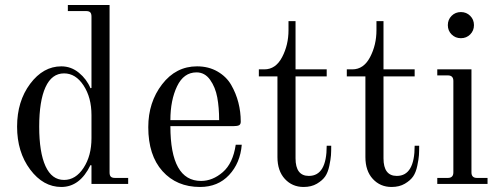

<svg xmlns="http://www.w3.org/2000/svg" viewBox="-20 -732 1992 764"><path d="M235 -16Q281 -16 312.5 -64Q344 -112 344 -182V-274Q344 -344 312.5 -392Q281 -440 235 -440Q186 -440 161 -385Q136 -330 136 -228Q136 -126 161 -71Q186 -16 235 -16ZM224 -468Q263 -468 294 -442.5Q325 -417 340 -381L344 -382V-666Q344 -678 339 -683Q334 -688 322 -688H250V-712H416V-46Q416 -34 421 -29Q426 -24 438 -24H490V0H344V-74L340 -75Q298 12 224 12Q152 12 100 -57.5Q48 -127 48 -228Q48 -329 100 -398.5Q152 -468 224 -468Z M658 -254H852Q852 -304 844.5 -344.5Q837 -385 816 -414.5Q795 -444 762 -444Q711 -444 684.5 -388.5Q658 -333 658 -254ZM570 -226Q570 -325 625 -396.5Q680 -468 764 -468Q810 -468 845.5 -447.5Q881 -427 900 -394Q919 -361 928.5 -324Q938 -287 938 -248Q938 -237 931 -233.5Q924 -230 907 -230H658Q658 -12 780 -12Q826 -12 866.5 -47Q907 -82 918 -156H942Q936 -83 891.5 -35.5Q847 12 776 12Q683 12 626.5 -51Q570 -114 570 -226Z M1188 12Q1143 12 1113.5 -20Q1084 -52 1084 -107V-428H1010V-456H1032Q1077 -456 1102.5 -504.5Q1128 -553 1128 -612V-648H1156V-456H1280V-428H1156V-102Q1156 -32 1209 -32Q1280 -32 1280 -152H1298Q1298 -129 1297 -114Q1296 -99 1290.5 -72.5Q1285 -46 1274 -30Q1263 -14 1241 -1Q1219 12 1188 12Z M1538 12Q1493 12 1463.5 -20Q1434 -52 1434 -107V-428H1360V-456H1382Q1427 -456 1452.5 -504.5Q1478 -553 1478 -612V-648H1506V-456H1630V-428H1506V-102Q1506 -32 1559 -32Q1630 -32 1630 -152H1648Q1648 -129 1647 -114Q1646 -99 1640.5 -72.5Q1635 -46 1624 -30Q1613 -14 1591 -1Q1569 12 1538 12Z M1814 -580Q1792 -580 1777 -595Q1762 -610 1762 -632Q1762 -654 1777 -669Q1792 -684 1814 -684Q1836 -684 1851 -669Q1866 -654 1866 -632Q1866 -610 1851 -595Q1836 -580 1814 -580ZM1720 0V-24H1762Q1784 -24 1784 -46V-410Q1784 -432 1762 -432H1720V-456H1856V-46Q1856 -24 1878 -24H1920V0Z"/></svg>

Font: Old Standard TT
Style: Regular
Weight: 400
Designer: Alexey Kryukov <alexios@thessalonica.org.ru>
Version: Version 2.2